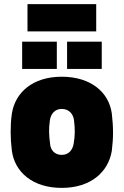

<svg xmlns="http://www.w3.org/2000/svg" viewBox="-20 -903 603 936"><path d="M281 13C423 13 508 -65 525 -167C529 -199 531 -228 531 -256C531 -287 529 -317 525 -350C511 -453 423 -529 281 -529C138 -529 54 -451 38 -350C33 -317 32 -287 32 -256C32 -228 34 -199 38 -167C52 -65 138 13 281 13ZM281 -148C246 -148 226 -172 224 -203C219 -243 217 -274 223 -315C227 -346 246 -372 281 -372C317 -372 338 -346 341 -315C346 -273 346 -243 339 -202C334 -174 317 -148 281 -148ZM307 -567H476V-700H307ZM88 -567H257V-700H88ZM114 -750H449V-883H114Z"/></svg>

Font: Finlandica Black
Style: Regular
Weight: 900
Designer: Niklas Ekholm, Juho Hiilivirta, Jaakko Suomalainen
Foundry: Helsinki Type Studio
Version: Version 2.000;Glyphs 3.2 (3202)